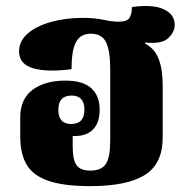

<svg xmlns="http://www.w3.org/2000/svg" viewBox="-20 -623 641 655"><path d="M287 12Q198 12 145.5 -6Q93 -24 71 -61Q49 -98 49 -158V-222Q49 -285 91 -316.5Q133 -348 203 -348Q263 -348 291.5 -322Q320 -296 320 -249Q320 -205 298 -182Q276 -159 236 -159Q232 -159 228 -159V-124Q228 -77 241.5 -59Q255 -41 288 -41Q326 -41 341 -63.5Q356 -86 356 -143V-388Q356 -449 342 -478.5Q328 -508 290 -508Q254 -508 239 -479Q224 -450 224 -387Q142 -376 93.5 -390Q45 -404 45 -448Q45 -483 74.5 -508.5Q104 -534 153.5 -548Q203 -562 262 -562Q303 -562 333 -555.5Q363 -549 385 -549Q414 -549 422 -562.5Q430 -576 430 -599Q501 -609 538.5 -591.5Q576 -574 576 -538Q576 -514 554 -493Q532 -472 476 -478L475 -474Q507 -458 521 -422.5Q535 -387 535 -331V-154Q535 -64 474 -26Q413 12 287 12ZM223 -200Q268 -200 268 -249Q268 -297 224 -297Q179 -297 179 -248Q179 -200 223 -200Z"/></svg>

Font: Noto Serif Thai SemiCondensed Black
Style: Regular
Weight: 900
Width: 4
Designer: Monotype Design Team
Foundry: Monotype Imaging Inc.
Version: Version 2.002; ttfautohint (v1.8.4.7-5d5b)